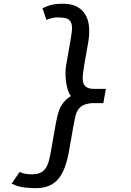

<svg xmlns="http://www.w3.org/2000/svg" viewBox="-20 -783 690 1010"><path d="M523.5 -240.5H462.5Q433.5 -237.5 416.8 -228.8Q400 -220 390.2 -204.8Q380.5 -189.5 375.5 -166.8Q370.5 -144 365 -113L344 6.5Q334.5 60.5 320 99.2Q305.5 138 282.8 162.8Q260 187.5 227.2 198.2Q194.5 209 149 206.5Q126.5 205.5 111 203.5Q95.5 201.5 83.8 198.8Q72 196 62 192Q52 188 41 183L83.5 121.5Q98 129 117 131.8Q136 134.5 151.5 134Q177.5 133 193.8 125Q210 117 220.5 101.5Q231 86 237.2 62.5Q243.5 39 249 6.5L270 -113Q276 -148 282 -173.2Q288 -198.5 297 -217.2Q306 -236 319.2 -250.2Q332.5 -264.5 353 -278Q344 -288.5 337.5 -307.8Q331 -327 327.8 -350Q324.5 -373 324.5 -397.5Q324.5 -422 328.5 -443L349.5 -563Q355 -594 357.8 -617.8Q360.5 -641.5 356 -657.8Q351.5 -674 337.8 -682.2Q324 -690.5 297 -690.5Q293 -691.5 289 -691.5Q285 -691.5 281 -691.5Q275 -691.5 267.2 -690.5Q259.5 -689.5 251.8 -687.5Q244 -685.5 236.8 -683.2Q229.5 -681 224.5 -678L203.5 -739.5Q215 -744.5 226 -749.2Q237 -754 250.2 -757.2Q263.5 -760.5 280.2 -762.2Q297 -764 320 -763Q365.5 -761.5 393 -743.2Q420.5 -725 434 -696.8Q447.5 -668.5 449 -633.5Q450.5 -598.5 444.5 -563L423.5 -443Q418 -411 415.8 -387Q413.5 -363 418.2 -347.2Q423 -331.5 436.5 -323.5Q450 -315.5 476 -315.5H537Z"/></svg>

Font: B612 Mono
Style: Italic
Weight: 400
Italic angle: -10°
Version: Version 1.005